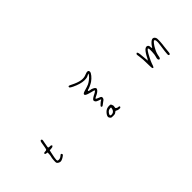

<svg xmlns="http://www.w3.org/2000/svg" viewBox="149 -1651 2703 2703"><g transform="rotate(-45 1500.0 -300.0)"><path d="M502 -403Q511 -415 522 -408Q533 -401 530 -385Q527 -372 521 -339Q516 -304 512 -287Q507 -268 512 -262Q517 -256 536 -257Q556 -259 566 -251Q573 -246 573 -243.5Q573 -241 566 -233Q557 -222 528 -221L499 -219L490 -180Q469 -86 469 -59Q469 -47 471.5 -42.5Q474 -38 482 -36Q515 -28 548 -55Q566 -71 571 -71Q578 -71 583.5 -63Q589 -55 587 -49Q581 -35 548.5 -16.5Q516 2 498 2Q480 2 461.5 -9Q443 -20 440 -33Q437 -44 440 -85.5Q443 -127 448 -140Q453 -153 455 -186L456 -219L436 -222Q415 -225 413 -234Q411 -244 418.5 -248.5Q426 -253 444 -253Q463 -253 469 -260Q477 -269 493 -376Q497 -397 502 -403Z M1533 -14 1536 -36H1517Q1480 -35 1457 2Q1444 21 1447.5 31.5Q1451 42 1469 42Q1494 42 1511.5 26.5Q1529 11 1533 -14ZM1490 -65Q1508 -72 1534 -72Q1554 -72 1559 -69.5Q1564 -67 1571 -51Q1577 -37 1578 -29.5Q1579 -22 1576 -9Q1572 6 1573 10.5Q1574 15 1583 22Q1595 32 1612 32Q1628 32 1633 39Q1638 46 1629 56Q1623 64 1599 61.5Q1575 59 1560 50Q1551 44 1546 44.5Q1541 45 1528 56Q1515 66 1505.5 68.5Q1496 71 1472 71Q1447 71 1439.5 68.5Q1432 66 1424 56Q1411 42 1411 29Q1411 5 1436 -25Q1461 -55 1490 -65ZM1320 -664Q1323 -672 1333 -670.5Q1343 -669 1368 -656Q1448 -615 1504.5 -605.5Q1561 -596 1606 -616Q1643 -632 1662.5 -628.5Q1682 -625 1682 -601Q1682 -581 1654.5 -547.5Q1627 -514 1591 -489Q1570 -475 1534.5 -458.5Q1499 -442 1489 -442Q1481 -442 1474 -434Q1470 -430 1471.5 -427.5Q1473 -425 1482 -421Q1496 -416 1504 -416Q1518 -416 1542.5 -405Q1567 -394 1574 -384Q1581 -375 1581.5 -370.5Q1582 -366 1576 -354Q1559 -323 1498 -296Q1468 -283 1470 -276Q1472 -268 1505 -256Q1539 -244 1546 -235Q1553 -225 1549 -209Q1545 -193 1533 -184Q1532 -184 1516 -171.5Q1500 -159 1490 -152Q1469 -134 1459 -132.5Q1449 -131 1444 -143Q1440 -153 1469 -177Q1496 -202 1506 -205Q1516 -208 1515.5 -213Q1515 -218 1504 -221Q1485 -226 1455 -240Q1441 -247 1434 -261.5Q1427 -276 1432 -286Q1443 -307 1507 -338Q1570 -369 1522 -377Q1499 -382 1489 -385Q1486 -386 1479 -388Q1472 -390 1462 -393Q1452 -396 1445 -398Q1396 -413 1396 -431.5Q1396 -450 1437 -462Q1511 -483 1536 -495Q1561 -507 1591 -531Q1621 -555 1634 -574Q1651 -598 1646 -598Q1644 -598 1636 -594Q1607 -578 1590 -574Q1573 -570 1539 -570Q1465 -572 1365 -620Q1333 -636 1324 -644.5Q1315 -653 1320 -664Z M2326 -318Q2332 -324 2334.5 -324Q2337 -324 2343 -319Q2357 -304 2363 -193L2369 -131Q2370 -141 2377 -149Q2384 -156 2394 -178Q2405 -202 2422.5 -228.5Q2440 -255 2454 -269Q2483 -296 2507 -287Q2531 -278 2531 -240Q2531 -222 2536.5 -220.5Q2542 -219 2549 -234Q2558 -252 2581 -275.5Q2604 -299 2620 -305Q2636 -312 2651 -305Q2666 -298 2675 -280Q2680 -268 2681 -254Q2682 -240 2680 -202Q2676 -140 2672 -123Q2668 -103 2664 -49Q2660 7 2654 16Q2648 23 2639 21Q2630 19 2626 9Q2624 3 2631 -63.5Q2638 -130 2646 -174Q2654 -219 2650 -246.5Q2646 -274 2632 -274Q2622 -274 2600 -246Q2578 -218 2559 -181Q2541 -147 2533 -123Q2525 -99 2518 -58Q2516 -48 2509 -38Q2502 -28 2491 -34Q2469 -45 2487 -97Q2496 -122 2498.5 -181Q2501 -240 2494 -250Q2488 -257 2484 -254.5Q2480 -252 2464 -232Q2448 -210 2418 -152Q2388 -94 2380 -68Q2373 -47 2368.5 -35Q2364 -23 2359.5 -16Q2355 -9 2351 -9.5Q2347 -10 2341 -14Q2333 -20 2333 -112Q2333 -203 2325 -251Q2318 -295 2318 -302.5Q2318 -310 2326 -318Z"/></g></svg>

Font: sitelen luka ante tan jan Iwi
Style: Regular
Weight: 400
Designer: jan Iwi
Foundry: SP Font Maker - https://wasokeli.github.io/sp-font-maker
Version: Version 1.0